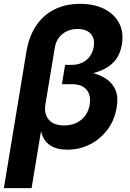

<svg xmlns="http://www.w3.org/2000/svg" viewBox="-36 -757 666 981"><path d="M-16.2 204.1 98.9 -492.5Q112.1 -571.9 149.1 -626.6Q186.1 -681.2 243.1 -709.3Q300.1 -737.3 373.4 -737.3Q445.5 -737.3 496.9 -711.3Q548.2 -685.3 572.6 -638.9Q597 -592.5 586.9 -531.4Q577.6 -473.3 544.3 -439.1Q511.1 -404.9 457.5 -388.2Q403.9 -371.4 333.8 -365.2L339.8 -400.8Q391 -396.5 434.9 -385Q478.7 -373.6 509.8 -351.8Q540.8 -330.1 554.9 -295Q569 -259.9 560.2 -207.9Q549.7 -143.9 513.7 -95.4Q477.8 -46.9 424.4 -19.6Q370.9 7.7 307.6 7.7Q260 7.7 229.4 -8.7Q198.7 -25.1 183.8 -56.7Q168.8 -88.2 167.6 -133.9H181.3L125.4 204.1ZM291 -116Q325.9 -116 353.3 -128.8Q380.8 -141.6 398.7 -165.2Q416.6 -188.8 421.9 -221.1Q430.3 -270 406.5 -298.4Q382.7 -326.7 333.9 -326.7H280.4L296.7 -425.5H329.7Q359.5 -425.5 383.3 -436.5Q407 -447.5 422.6 -468.4Q438.1 -489.2 442.8 -517.4Q450 -559.7 427.7 -584.3Q405.4 -608.9 360.8 -608.9Q329.7 -608.9 305.1 -597.1Q280.5 -585.3 264.7 -564.2Q248.9 -543.1 244.1 -513.7L195.8 -222.7Q190.7 -191.7 199.9 -167.7Q209 -143.6 232.1 -129.8Q255.1 -116 291 -116Z"/></svg>

Font: Adwaita Sans
Style: Italic
Weight: 400
Italic angle: -9.39999°
Designer: Rasmus Andersson
Foundry: rsms
Version: Version 4.001;git-9221beed3